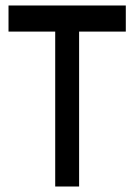

<svg xmlns="http://www.w3.org/2000/svg" viewBox="-20 -679 488 699"><path d="M438 -659V-564H268V0H181V-564H11V-659Z"/></svg>

Font: usinhala85
Style: Book
Weight: 400
Designer: Jelle Bosma - Monotype Design Team
Foundry: Monotype Imaging Inc.
Version: Version 2.003